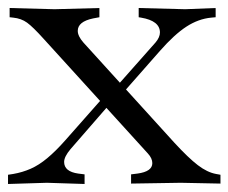

<svg xmlns="http://www.w3.org/2000/svg" viewBox="-20 -456 570 479"><path d="M307 2V-21L323 -23Q360 -28 360 -49Q360 -61 349 -73L89 -359Q62 -389 47.5 -399.5Q33 -410 13 -412L4 -413V-436L116 -433L228 -436V-413L212 -410Q174 -402 174 -379Q174 -366 188 -350L415 -100Q450 -62 473.5 -44Q497 -26 519 -22L530 -20V2L431 0ZM0 3V-20L13 -22Q36 -26 56.5 -35Q77 -44 98 -61.5Q119 -79 142 -105L233 -208L249 -191L156 -84Q140 -65 140 -52Q140 -28 175 -23L191 -21V3L97 0ZM291 -229 275 -245 368 -350Q379 -363 379 -375Q379 -404 332 -412L326 -413V-436L442 -433L518 -436V-413L507 -412Q475 -409 445 -389.5Q415 -370 379 -329Z"/></svg>

Font: Baskervville SC
Style: Regular
Weight: 400
Designer: Alexis Faudot, Rémi Forte, Morgane Pierson, Rafael Ribas, Tanguy Vanlaeys, Rosalie Wagner, Thomas Huot-Marchand
Foundry: ANRT
Version: Version 1.100